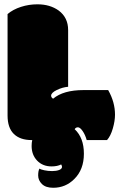

<svg xmlns="http://www.w3.org/2000/svg" viewBox="-20 -659 561 904"><path d="M483.9 0.5H388.2Q381.3 -24.4 369.1 -42Q356.9 -59.6 346.9 -59.6Q336.9 -59.6 331.5 -50.8Q375 -10.3 375 64.7Q375 139.6 329.6 184.1Q288.6 225.1 230.5 225.1Q195.3 225.1 177.5 207.5Q159.7 189.9 159.7 167.2Q159.7 144.5 166 134.8Q171.4 139.2 189 142.8Q206.5 146.5 225.6 146.5Q244.6 146.5 258.3 141.4Q272 136.2 272 126.5Q272 122.1 268.1 115.2Q250 124.5 222.7 124.5Q181.2 124.5 155 97.4Q128.9 70.3 128.9 28.3Q128.9 12.7 131.8 0.5Q131.8 0.5 128.9 0.5Q74.7 0.5 45.2 -28.3Q15.6 -57.1 15.6 -115.2V-592.8Q41.5 -614.7 78.9 -626.7Q116.2 -638.7 156.2 -638.7Q215.3 -638.7 256.3 -609.4Q300.8 -576.2 300.8 -517.6V-250.5Q273.4 -248 247.1 -235.1Q220.7 -222.2 220.7 -208.5Q220.7 -200.2 230 -194.3Q278.3 -234.9 373.5 -234.9H489.3Q521.5 -178.2 521.5 -119.1Q521.5 -89.8 511.2 -54.2Q501 -18.6 483.9 0.5Z"/></svg>

Font: Modak
Style: Regular
Weight: 400
Version: Version 1.036;PS Version 1.000;hotconv 1.0.79;makeotf.lib2.5